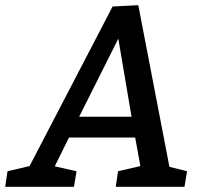

<svg xmlns="http://www.w3.org/2000/svg" viewBox="-60 -720 786 740"><path d="M481 -80 461 -190H206L151 -79L235 -60L225 0H-40L-31 -60L54 -80L374 -695L473 -700L593 -77L661 -60L651 0H386L395 -60ZM396 -571 245 -270H447Z"/></svg>

Font: Bitter
Style: Italic
Weight: 400
Italic angle: -9°
Designer: Sol Matas
Foundry: Sol Matas
Version: Version 1.001